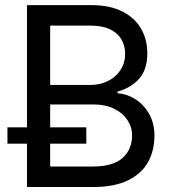

<svg xmlns="http://www.w3.org/2000/svg" viewBox="-20 -748 694 768"><path d="M87.9 -727.5H345.7Q418.9 -727.5 469.2 -702.1Q519.5 -676.8 544.4 -633.1Q569.3 -589.4 569.3 -534.7Q569.3 -469.7 536.4 -432.9Q503.4 -396 450.2 -381.8V-375Q485.8 -373 519.8 -352.3Q553.7 -331.5 575.7 -293.9Q597.7 -256.3 597.7 -205.6Q597.7 -145 571.8 -98.9Q545.9 -52.7 491.5 -26.4Q437 0 354 0H87.9ZM508.3 -206.5Q508.3 -239.7 489.5 -268.1Q470.7 -296.4 436.3 -313.2Q401.9 -330.1 356.4 -330.1H180.7V-82H351.6Q432.1 -82 470.2 -116.2Q508.3 -150.4 508.3 -206.5ZM480.5 -532.7Q480.5 -564.9 465.6 -590.6Q450.7 -616.2 419.9 -630.9Q389.2 -645.5 343.8 -645.5H180.7V-408.2H340.8Q379.9 -408.2 411.6 -423.8Q443.4 -439.5 461.9 -467.8Q480.5 -496.1 480.5 -532.7ZM9.8 -238.8H325.2V-173.3H9.8Z"/></svg>

Font: Inter RS Variable
Style: Regular
Weight: 400
Designer: Rasmus Andersson (customised by Maria Ramos and Noel Pretorius)
Foundry: rsms
Version: Version 3.001;Glyphs 3.2.3 (3260)